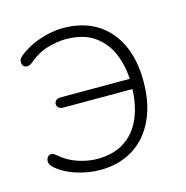

<svg xmlns="http://www.w3.org/2000/svg" viewBox="-81 -569 633 654"><g transform="rotate(-15 235.5 -242.0)"><path d="M194 8Q154 8 110.5 -6Q67 -20 38 -47Q32 -53 30 -60Q28 -67 30 -73.5Q32 -80 36.5 -84Q41 -88 48 -87.5Q55 -87 64 -79Q93 -54 128 -42.5Q163 -31 195 -31Q252 -31 291 -56Q330 -81 350.5 -128Q371 -175 372 -240L381 -230H128Q118 -230 112 -235Q106 -240 106 -248Q106 -256 112 -261Q118 -266 128 -266H381L372 -257Q371 -309 353 -353.5Q335 -398 296.5 -425.5Q258 -453 195 -453Q165 -453 130 -442.5Q95 -432 65 -406Q57 -399 49.5 -398Q42 -397 36.5 -400Q31 -403 29 -409.5Q27 -416 29 -423Q31 -430 38 -436Q69 -462 112.5 -477Q156 -492 196 -492Q265 -492 314 -462Q363 -432 389 -377Q415 -322 415 -246Q415 -188 400 -141.5Q385 -95 356.5 -61.5Q328 -28 287 -10Q246 8 194 8Z"/></g></svg>

Font: Nunito ExtraLight
Style: Regular
Weight: 200
Designer: Vernon Adams
Foundry: Vernon Adams
Version: Version 3.602